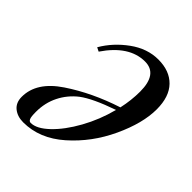

<svg xmlns="http://www.w3.org/2000/svg" viewBox="-157 -629 743 743"><g transform="rotate(45 214.5 -257.0)"><path d="M417 -387Q417 -311 372.5 -215.5Q328 -120 252 -53Q176 14 87 14Q55 14 34 -3Q13 -20 13 -52Q13 -133 104 -194Q195 -255 312 -293Q323 -343 323 -390Q323 -486 254 -486Q168 -486 100 -386L84 -394Q116 -449 170.5 -488.5Q225 -528 285 -528Q347 -528 382 -492Q417 -456 417 -387ZM307 -274Q212 -241 171 -210Q134 -181 113.5 -140Q93 -99 93 -50Q93 -23 97 -14Q101 -5 109 -5Q141 -5 180.5 -42.5Q220 -80 254.5 -142Q289 -204 307 -274Z"/></g></svg>

Font: Playfair Display
Style: Italic
Weight: 400
Italic angle: -14°
Designer: Claus Eggers Sørensen
Foundry: Claus Eggers Sørensen
Version: Version 1.200; ttfautohint (v1.6)